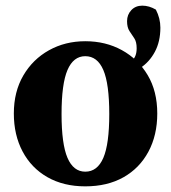

<svg xmlns="http://www.w3.org/2000/svg" viewBox="-20 -645 605 680"><path d="M282 15Q205 15 148 -17.5Q91 -50 60 -108.5Q29 -167 29 -243Q29 -320 62.5 -377.5Q96 -435 153.5 -467Q211 -499 282 -499Q354 -499 411.5 -467.5Q469 -436 503 -379Q537 -322 537 -243Q537 -166 505.5 -107.5Q474 -49 417 -17Q360 15 282 15ZM282 -37Q325 -37 346 -86Q367 -135 367 -241Q367 -348 346 -397Q325 -446 282 -446Q240 -446 219 -397Q198 -348 198 -241Q198 -135 219 -86Q240 -37 282 -37ZM405 -380V-412Q432 -416 448 -430.5Q464 -445 464 -474Q464 -497 455.5 -509.5Q447 -522 438.5 -535Q430 -548 430 -570Q430 -593 445 -609Q460 -625 484 -625Q508 -625 532 -611Q548 -580 548 -547Q548 -498 528.5 -461.5Q509 -425 476.5 -404Q444 -383 405 -380Z"/></svg>

Font: Source Serif 4
Style: Bold
Weight: 700
Designer: Frank Grießhammer
Foundry: Adobe
Version: Version 4.005;hotconv 1.1.0;makeotfexe 2.6.0